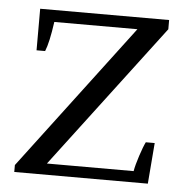

<svg xmlns="http://www.w3.org/2000/svg" viewBox="-42 -539 555 580"><g transform="rotate(5 235.0 -249.0)"><path d="M22 -21 355 -462H103Q94 -398 83 -372H57V-498H448V-470L118 -34H381Q384 -52 393.5 -81Q403 -110 410 -124H437L427 0H22Z"/></g></svg>

Font: Trirong
Style: Regular
Weight: 400
Designer: Katatrad Team
Foundry: CadsonDemak
Version: Version 1.001